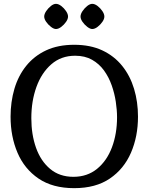

<svg xmlns="http://www.w3.org/2000/svg" viewBox="-20 -965 773 999"><path d="M366 14Q254 14 180.5 -36Q107 -86 71 -170.5Q35 -255 35 -358Q35 -435 55 -503Q75 -571 116.5 -622.5Q158 -674 220 -703Q282 -732 366 -732Q450 -732 512 -703Q574 -674 615.5 -622.5Q657 -571 677.5 -503Q698 -435 698 -358Q698 -255 661.5 -170.5Q625 -86 551.5 -36Q478 14 366 14ZM362 -45Q434 -45 485 -86.5Q536 -128 562.5 -198.5Q589 -269 589 -355Q589 -392 582.5 -435.5Q576 -479 561 -521.5Q546 -564 521 -598.5Q496 -633 459 -654Q422 -675 371 -675Q298 -675 247 -630.5Q196 -586 169.5 -512.5Q143 -439 143 -350Q143 -265 167.5 -196Q192 -127 241 -86Q290 -45 362 -45ZM460 -814Q449 -814 434.5 -825Q420 -836 409.5 -851Q399 -866 399 -879Q399 -892 409.5 -907.5Q420 -923 434 -934Q448 -945 460 -945Q473 -945 487.5 -934Q502 -923 512.5 -907.5Q523 -892 523 -879Q523 -866 512.5 -851Q502 -836 487.5 -825Q473 -814 460 -814ZM271 -814Q260 -814 245.5 -825Q231 -836 220.5 -851Q210 -866 210 -879Q210 -892 220.5 -907.5Q231 -923 245 -934Q259 -945 271 -945Q284 -945 298.5 -934Q313 -923 323.5 -907.5Q334 -892 334 -879Q334 -866 323.5 -851Q313 -836 298.5 -825Q284 -814 271 -814Z"/></svg>

Font: Gabriela
Style: Regular
Weight: 400
Designer: Eduardo Rodriguez Tunni
Foundry: Eduardo Rodriguez Tunni
Version: Version 2.001;gftools[0.9.26]